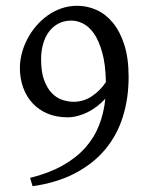

<svg xmlns="http://www.w3.org/2000/svg" viewBox="-20 -623 509 664"><path d="M234.9 -271Q268.6 -271 297.1 -289.8Q325.7 -308.6 346.2 -338.9Q345.2 -399.9 333.7 -440.9Q322.3 -481.9 305.2 -506.6Q288.1 -531.2 267.3 -541.5Q246.6 -551.8 227.1 -551.8Q202.1 -551.8 182.6 -541.7Q163.1 -531.7 149.7 -513.9Q136.2 -496.1 129.2 -471.4Q122.1 -446.8 122.1 -418Q122.1 -373 133.1 -344.5Q144 -315.9 160.6 -299.6Q177.2 -283.2 197 -277.1Q216.8 -271 234.9 -271ZM424.8 -356.9Q424.8 -282.7 404.8 -219Q384.8 -155.3 343.8 -106.2Q302.7 -57.1 240.2 -24.2Q177.7 8.8 92.8 21L84 -7.8Q148.9 -23.9 196 -50.3Q243.2 -76.7 274.4 -111.6Q305.7 -146.5 322.5 -189.5Q339.4 -232.4 344.2 -281.7Q331.1 -267.1 315.4 -255.1Q299.8 -243.2 283 -234.9Q266.1 -226.6 248.3 -221.9Q230.5 -217.3 213.9 -217.3Q174.8 -217.3 144.3 -230.2Q113.8 -243.2 92.5 -266.1Q71.3 -289.1 60.1 -320.3Q48.8 -351.6 48.8 -388.2Q48.8 -412.6 55.4 -438.2Q62 -463.9 74.5 -487.8Q86.9 -511.7 104.7 -532.7Q122.6 -553.7 144.5 -569.3Q166.5 -585 192.4 -594Q218.3 -603 247.1 -603Q281.2 -603 313.2 -588.9Q345.2 -574.7 370.1 -544.7Q395 -514.6 409.9 -468.3Q424.8 -421.9 424.8 -356.9Z"/></svg>

Font: Gentium Plus Cyr
Style: Regular
Weight: 400
Designer: J. Victor Gaultney, Annie Olsen, Iska Routamaa, Becca Hirsbrunner
Foundry: SIL International
Version: Version 5.000